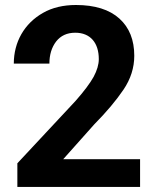

<svg xmlns="http://www.w3.org/2000/svg" viewBox="-20 -741 614 761"><path d="M230.5 -109.9 354 -248.5C401.9 -296.9 440.4 -342.8 469.2 -385.3C498 -427.7 512.2 -472.7 512.2 -520C512.2 -582.5 492.7 -631.8 453.1 -667.5C413.6 -703.1 356 -721.2 281.2 -721.2C231 -721.2 187 -710.9 150.4 -689.9C76.2 -647.9 34.7 -574.2 34.7 -488.8H175.8C175.8 -523.9 184.6 -553.2 202.6 -576.7C220.7 -599.6 245.6 -611.3 278.3 -611.3C338.4 -611.3 371.6 -570.8 371.6 -506.8C371.6 -485.4 364.7 -461.9 351.1 -436.5C336.9 -411.1 313 -378.9 278.8 -340.3L48.8 -93.8V0H535.2V-109.9Z"/></svg>

Font: Vazirmatn
Style: Bold
Weight: 700
Designer: Saber Rastikerdar
Foundry: Saber Rastikerdar
Version: Version 33.003